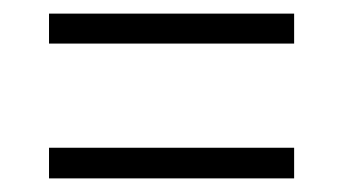

<svg xmlns="http://www.w3.org/2000/svg" viewBox="-20 -498 505 282"><path d="M52 -434V-478H412V-434ZM52 -236V-281H412V-236Z"/></svg>

Font: Noto Serif Tamil Condensed Light
Style: Regular
Weight: 300
Width: 3
Designer: Indian Type Foundry, Tom Grace, and the Monotype Design Team
Foundry: Monotype Imaging Inc.
Version: Version 2.004; ttfautohint (v1.8.4.7-5d5b)